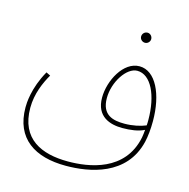

<svg xmlns="http://www.w3.org/2000/svg" viewBox="-110 -678 959 973"><g transform="rotate(15 369.5 -191.5)"><path d="M546 -518C560 -518 572 -530 572 -544C572 -559 560 -571 546 -571C531 -571 519 -559 519 -544C519 -530 531 -518 546 -518ZM319 188C443 188 632 155 677 -34C684 -64 688 -103 688 -145C688 -285 636 -396 551 -396C467 -396 408 -283 408 -194C408 -93 483 -71 547 -71C588 -71 630 -76 661 -92C660 -77 658 -63 656 -51C618 137 433 164 324 164C186 164 70 114 70 -50C70 -124 99 -188 125 -233L103 -244C48 -147 46 -66 46 -46C46 119 158 188 319 188ZM432 -198C432 -282 490 -371 546 -371C618 -371 664 -273 664 -144C664 -135 664 -126 663 -116C635 -104 593 -95 551 -95C492 -95 432 -108 432 -198Z"/></g></svg>

Font: Noto Sans Arabic UI SmCn Th
Style: Regular
Weight: 100
Width: 4
Designer: Monotype Design Team, Nadine Chahine and Nizar Qandah
Foundry: Monotype Imaging Inc.
Version: Version 2.010